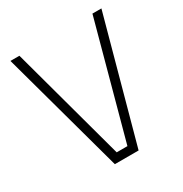

<svg xmlns="http://www.w3.org/2000/svg" viewBox="-163 -821 899 945"><g transform="rotate(-30 286.5 -348.5)"><path d="M219 0 28 -697H79L256 -46H317L494 -697H545L354 0Z"/></g></svg>

Font: Cairo Play Light
Style: Regular
Weight: 300
Version: Version 3.119